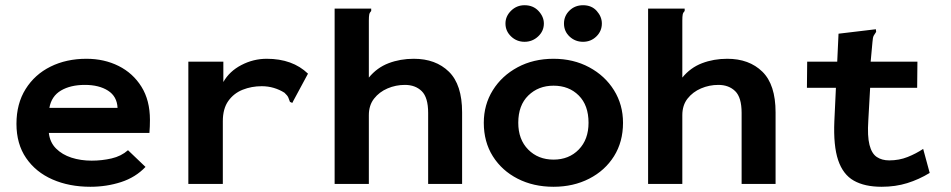

<svg xmlns="http://www.w3.org/2000/svg" viewBox="-20 -704 3640 735"><path d="M326 11Q245 11 181 -17Q117 -45 80 -99Q43 -153 43 -230Q43 -307 78 -363Q113 -419 173.5 -449Q234 -479 311 -479Q379 -479 434 -451.5Q489 -424 521.5 -372Q554 -320 554 -245Q554 -234 553.5 -220Q553 -206 552 -195H167Q171 -159 194.5 -135.5Q218 -112 253.5 -100.5Q289 -89 331 -89Q370 -89 407 -97.5Q444 -106 470 -129L537 -65Q499 -25 443.5 -7Q388 11 326 11ZM169 -291H430Q428 -335 393.5 -357Q359 -379 305 -379Q250 -379 213.5 -357.5Q177 -336 169 -291Z M701 -468H835V-390Q858 -431 904 -455Q950 -479 1001 -479Q1100 -479 1159 -422L1103 -318L1099 -310L1090 -314Q1087 -322 1084 -330Q1081 -338 1069 -349Q1050 -361 1028 -367.5Q1006 -374 982 -374Q943 -374 909 -360.5Q875 -347 854 -317.5Q833 -288 833 -240V0H701Z M1261 -671H1401V-662Q1395 -656 1393.5 -648.5Q1392 -641 1392 -625V-407Q1423 -445 1467.5 -462Q1512 -479 1564 -479Q1648 -479 1698.5 -429.5Q1749 -380 1749 -274V0H1619V-272Q1619 -331 1594.5 -355Q1570 -379 1530 -379Q1495 -379 1463.5 -365.5Q1432 -352 1412 -326.5Q1392 -301 1392 -263V0H1261Z M2099 11Q2022 11 1961.5 -20Q1901 -51 1866.5 -106Q1832 -161 1832 -234Q1832 -303 1866.5 -358.5Q1901 -414 1961.5 -446.5Q2022 -479 2099 -479Q2175 -479 2235.5 -446.5Q2296 -414 2330.5 -358.5Q2365 -303 2365 -234Q2365 -161 2330.5 -106Q2296 -51 2235.5 -20Q2175 11 2099 11ZM2099 -93Q2158 -93 2195.5 -131.5Q2233 -170 2233 -234Q2233 -301 2195.5 -338.5Q2158 -376 2099 -376Q2041 -376 2002.5 -338.5Q1964 -301 1964 -234Q1964 -170 2002 -131.5Q2040 -93 2099 -93ZM1988 -544Q1958 -544 1936.5 -564.5Q1915 -585 1915 -614Q1915 -642 1936.5 -663Q1958 -684 1988 -684Q2021 -684 2041.5 -662Q2062 -640 2062 -614Q2062 -585 2040 -564.5Q2018 -544 1988 -544ZM2212 -544Q2182 -544 2160.5 -564Q2139 -584 2139 -614Q2139 -643 2160 -663.5Q2181 -684 2212 -684Q2245 -684 2264.5 -662Q2284 -640 2284 -614Q2284 -585 2263 -564.5Q2242 -544 2212 -544Z M2461 -671H2601V-662Q2595 -656 2593.5 -648.5Q2592 -641 2592 -625V-407Q2623 -445 2667.5 -462Q2712 -479 2764 -479Q2848 -479 2898.5 -429.5Q2949 -380 2949 -274V0H2819V-272Q2819 -331 2794.5 -355Q2770 -379 2730 -379Q2695 -379 2663.5 -365.5Q2632 -352 2612 -326.5Q2592 -301 2592 -263V0H2461Z M3355 11Q3290 11 3248.5 -12.5Q3207 -36 3188.5 -91Q3170 -146 3174 -240L3180 -368H3069L3070 -468H3185L3190 -575L3324 -591L3333 -592L3334 -582Q3329 -575 3325 -568Q3321 -561 3320 -544L3313 -468H3492L3491 -368H3311L3304 -243Q3300 -183 3308.5 -149.5Q3317 -116 3336.5 -103Q3356 -90 3384 -90Q3422 -90 3454.5 -103Q3487 -116 3514 -134L3539 -42Q3498 -17 3453 -3Q3408 11 3355 11Z"/></svg>

Font: Inconsolata Expanded ExtraBold
Style: Regular
Weight: 800
Width: 7
Monospace: yes
Designer: Raph Levien, Cyreal, Brenton Simpson
Foundry: Raph Levien, Cyreal, Google
Version: Version 3.001; ttfautohint (v1.8.2.53-6de2)